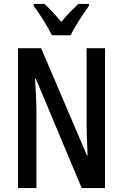

<svg xmlns="http://www.w3.org/2000/svg" viewBox="-20 -1053 627 980"><path d="M245 -873H341C362 -918 404 -982 434 -1023V-1033H380C348 -1002 325 -981 293 -941C264 -976 231 -1011 207 -1033H152V-1023C185 -978 225 -915 245 -873ZM516 -93V-807H422V-414C423 -372 424 -328 427 -259H424L190 -807H72V-93H166V-495C165 -538 163 -585 159 -651H163L397 -93Z"/></svg>

Font: Noto Sans Kannada UI ExtraCondensed Medium
Style: Regular
Weight: 500
Width: 2
Designer: Jelle Bosma - Monotype Design Team
Foundry: Monotype Imaging Inc.
Version: Version 2.005